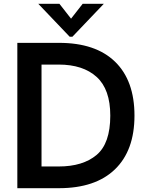

<svg xmlns="http://www.w3.org/2000/svg" viewBox="-20 -988 770 1008"><path d="M71 0V-763H290Q482 -763 584 -664Q686 -565 686 -381Q686 -198 583.5 -99Q481 0 289 0ZM288 -114Q415 -114 487 -174.5Q559 -235 559 -381Q559 -519 487.5 -584Q416 -649 288 -649H198V-114ZM360 -795H346L181 -968H292L353 -890L414 -968H525Z"/></svg>

Font: Open Sauce One SemiBold
Style: Regular
Weight: 600
Designer: Alfredo Marco Pradil
Foundry: Creative Sauce Fz LLC
Version: Version 1.477